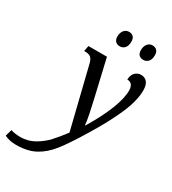

<svg xmlns="http://www.w3.org/2000/svg" viewBox="-381 -864 1095 1223"><g transform="rotate(30 166.5 -252.0)"><path d="M-150 222 -136 173Q-108 183 -65 183Q-10 183 37 156Q84 129 118.5 91.5Q153 54 192 2L83 -442Q76 -472 62 -483.5Q48 -495 22 -495H13L21 -536H157L220 -265Q230 -224 241.5 -167.5Q253 -111 254 -88H257Q387 -304 387 -420Q387 -445 376 -460Q365 -475 342 -475Q343 -509 361 -527Q379 -545 404 -545Q433 -545 449 -525Q465 -505 465 -465Q465 -391 422 -291Q379 -191 297 -57Q226 60 179 119.5Q132 179 75 209.5Q18 240 -65 240Q-112 240 -150 222ZM150 -681Q150 -709 164 -726.5Q178 -744 201 -744Q221 -744 232.5 -732Q244 -720 244 -697Q244 -665 229.5 -649.5Q215 -634 195 -634Q174 -634 162 -646Q150 -658 150 -681ZM323 -681Q323 -709 337 -726.5Q351 -744 373 -744Q393 -744 405 -732Q417 -720 417 -697Q417 -665 402.5 -649.5Q388 -634 367 -634Q346 -634 334.5 -646Q323 -658 323 -681Z"/></g></svg>

Font: Noto Serif Narrow
Style: Italic
Weight: 400
Width: 4
Italic angle: -12°
Designer: Monotype Design Team
Foundry: Monotype Imaging Inc.
Version: Version 1.001